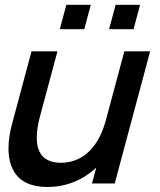

<svg xmlns="http://www.w3.org/2000/svg" viewBox="-20 -750 655 785"><path d="M351.3 -730.5H251.3L224.5 -630.5H324.5ZM552.8 -730.5H452.8L426 -630.5H526ZM488.3 -540 413 -259C378.7 -131 304.2 -84.5 229.2 -84.5C152.9 -84.5 130.3 -131.2 130.3 -187.2C130.3 -215.5 136.1 -246.3 143.6 -274.5L214.8 -540H108.8L28.4 -240C21.3 -213.7 14.7 -178.8 14.7 -143.3C14.7 -65.8 46.2 14.5 173.7 14.5C252.2 14.5 320.6 -15 373.4 -64.5L356.1 0H449.1L593.8 -540Z"/></svg>

Font: Manrope
Style: SemiBoldItalic
Weight: 600
Italic angle: -15°
Designer: Mikhail Sharanda
Foundry: Mikhail Sharanda
Version: Version 4.502;hotconv 1.0.109;makeotfexe 2.5.65596